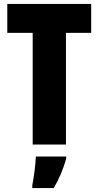

<svg xmlns="http://www.w3.org/2000/svg" viewBox="-20 -734 500 975"><path d="M315 0V-567H443V-714H17V-567H146V0ZM316 72V61H162C161 101 151 173 144 207V221H253C280 175 301 125 316 72Z"/></svg>

Font: Noto Sans Oriya ExtCond Blk
Style: Regular
Weight: 900
Width: 2
Designer: Amélie Bonet and Sol Matas
Foundry: Google LLC
Version: Version 2.006